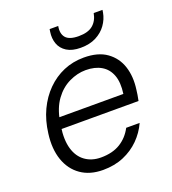

<svg xmlns="http://www.w3.org/2000/svg" viewBox="-133 -814 827 925"><g transform="rotate(-20 280.5 -351.0)"><path d="M238 12Q171 12 125 -20Q79 -52 59 -109.5Q39 -167 49 -243Q57 -308 81.5 -360Q106 -412 144 -450Q182 -488 230 -508.5Q278 -529 334 -529Q407 -529 451 -497.5Q495 -466 512 -414Q529 -362 520 -297Q519 -285 516.5 -271Q514 -257 511 -242H100L110 -299H454Q462 -356 448 -393.5Q434 -431 401.5 -450Q369 -469 322 -469Q279 -469 236.5 -448.5Q194 -428 163.5 -386Q133 -344 122 -280L118 -255Q108 -188 121.5 -142Q135 -96 168.5 -72Q202 -48 249 -48Q308 -48 348 -72.5Q388 -97 411 -141H480Q460 -97 425.5 -62.5Q391 -28 344 -8Q297 12 238 12ZM338 -578Q294 -578 267 -595Q240 -612 230 -640Q220 -668 225 -701L227 -714H271Q264 -676 282 -655Q300 -634 348 -634Q396 -634 421 -655Q446 -676 453 -714H498L496 -701Q490 -668 470 -640Q450 -612 417 -595Q384 -578 338 -578Z"/></g></svg>

Font: DM Sans 11pt Light
Style: Italic
Weight: 300
Italic angle: -10°
Version: Version 4.004;gftools[0.9.30]